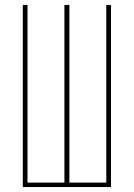

<svg xmlns="http://www.w3.org/2000/svg" viewBox="-20 -755 540 775"><path d="M72 0V-735H91V-18H240V-735H260V-18H409V-735H428V0Z"/></svg>

Font: Zed Mono Thin
Style: Regular
Weight: 100
Monospace: yes
Designer: Belleve Invis
Foundry: Belleve Invis
Version: Version 1.0.0; ttfautohint (v1.8.4)